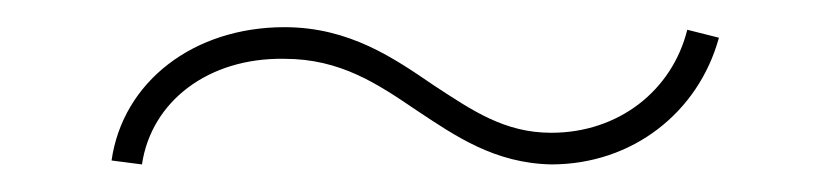

<svg xmlns="http://www.w3.org/2000/svg" viewBox="-20 -357 614 142"><path d="M62.5 -238.3 85 -235.4C91.8 -281.7 133.8 -314.5 190.4 -313.5C231.9 -313.5 259.3 -294.9 288.1 -275.4C316.9 -256.3 345.7 -236.3 387.7 -235.4C447.8 -235.4 496.6 -273.9 511.7 -329.1L488.3 -335C477.1 -290 437.5 -258.8 387.7 -258.8C353 -258.8 329.1 -275.4 300.8 -293.9C272 -313.5 238.8 -336.9 190.4 -336.9C123 -336.9 70.8 -296.4 62.5 -238.3Z"/></svg>

Font: Raveo Display Display Thin
Style: Regular
Weight: 100
Designer: Jakub Foglar, Rasmus Andersson (Inter)
Foundry: Jakubfoglar.com
Version: Version 1.100;Glyphs 3.2.3 (3260)